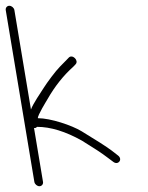

<svg xmlns="http://www.w3.org/2000/svg" viewBox="-82 -708 512 666"><path d="M-62.1 -673 37.2 -77C38.5 -69.1 46.8 -62 54.7 -62C62.6 -62 68.5 -69.1 67.2 -77L36 -264H40C42 -264 44.1 -265.3 46.4 -268C93.3 -268 145.3 -252 202.4 -220C243.8 -194.6 272.7 -175.6 288.9 -163L311.7 -146C328.4 -134 345.1 -155.7 326.9 -169L305 -186C286.3 -199.9 251.7 -222.1 201.1 -252.7C166.9 -273.4 93.5 -298 49.4 -298C47.8 -307.4 79.3 -357.9 82.5 -363.5C108 -408.4 138.1 -446.2 172.6 -477L180.2 -485C192.6 -498.3 168.9 -521.4 156.4 -508L148.7 -500C143.6 -494.7 136.1 -487 126.2 -477.1C110.3 -461.2 81.3 -421.7 69.8 -403.5C60 -388 31.7 -347 25.4 -328L-32.1 -673C-33.4 -680.9 -41.7 -688 -49.6 -688C-57.5 -688 -63.4 -680.9 -62.1 -673Z"/></svg>

Font: MewTooHand
Style: Lta
Weight: 400
Designer: Mew Too, Robert Jablonski
Version: Version 0.77